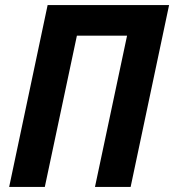

<svg xmlns="http://www.w3.org/2000/svg" viewBox="-20 -734 684 754"><path d="M16 0 167 -714H644L493 0H353L479 -594H282L156 0Z"/></svg>

Font: Noto Sans SemiCondensed
Style: Bold Italic
Weight: 700
Width: 4
Italic angle: -12°
Designer: Monotype Design Team
Foundry: Monotype Imaging Inc.
Version: Version 2.013; ttfautohint (v1.8.4.7-5d5b)